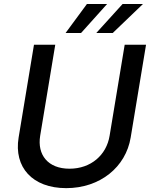

<svg xmlns="http://www.w3.org/2000/svg" viewBox="-20 -958 778 990"><path d="M622.9 -727.3 545.1 -257.8C529.1 -159.1 449.2 -88.1 338.4 -88.1C227.6 -88.1 171.2 -159.1 187.1 -257.8L264.9 -727.3H155.2L76 -248.9C50.8 -96.2 146.7 12.1 321.4 12.1C495.7 12.1 628.6 -96.2 653.8 -248.9L733 -727.3ZM318.2 -788H398.1L532.3 -937.5H428.3ZM476.6 -788H561.4L717.3 -937.5H612.2Z"/></svg>

Font: Margiela Sans Medium
Style: Italic
Weight: 500
Italic angle: -9.39999°
Designer: Stefan Endress, Andreas Faust
Version: Version 1.100;FEAKit 1.0